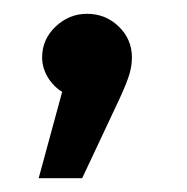

<svg xmlns="http://www.w3.org/2000/svg" viewBox="-20 -599 271 278"><path d="M171 -516Q171 -504 167.5 -492Q164 -480 154 -458L99 -341H36L70 -466Q57 -474 49 -487.5Q41 -501 41 -516Q41 -542 60.5 -560.5Q80 -579 106 -579Q133 -579 152 -560.5Q171 -542 171 -516Z"/></svg>

Font: FiraGOUPP
Style: Medium
Weight: 400
Designer: bBox Type
Foundry: bBox Type GmbH
Version: Version 1.001